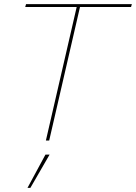

<svg xmlns="http://www.w3.org/2000/svg" viewBox="-20 -680 658 929"><path d="M618 -660 614 -646H367L218 0H202L351 -646H102L106 -660ZM220 68 127 229H113L200 68Z"/></svg>

Font: Work Sans Thin
Style: Italic
Weight: 250
Italic angle: -13°
Designer: Wei Huang
Foundry: Wei Huang
Version: Version 2.012